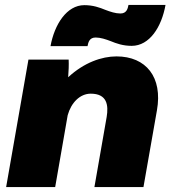

<svg xmlns="http://www.w3.org/2000/svg" viewBox="-20 -763 695 783"><path d="M5 0H205L256 -293C270 -344 306 -381 350 -381C417 -381 423 -334 415 -286L365 0H565L620 -313C644 -448 576 -533 455 -533C395 -533 323 -508 258 -448C260 -473 261 -498 260 -520H96ZM186 -575H337C340 -591 345 -610 370 -610C390 -610 411 -603 432 -595C454 -586 481 -576 517 -576C590 -576 639 -653 655 -743H504C501 -727 496 -708 471 -708C451 -708 430 -715 409 -723C387 -732 360 -742 324 -742C252 -742 202 -663 186 -575Z"/></svg>

Font: Fixel Display Black
Style: Italic
Weight: 900
Italic angle: -10°
Designer: AlfaBravo + MacPaw
Foundry: Kyrylo Tkachov, Marchela Mozhyna, Serhii Makarenko, Maria Weinstein, Zakhar Kryvoshyya
Version: Version 1.210;Glyphs 3.2 (3217)